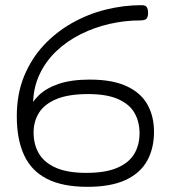

<svg xmlns="http://www.w3.org/2000/svg" viewBox="-20 -712 661 743"><path d="M318 11Q223 11 162.5 -19.5Q102 -50 73.5 -111Q45 -172 45 -262Q45 -348 73 -416.5Q101 -485 149 -536.5Q197 -588 259 -623Q321 -658 390 -675Q459 -692 528 -692Q538 -692 543 -689Q548 -686 550.5 -679.5Q553 -673 553 -662Q553 -651 550 -644.5Q547 -638 540.5 -635.5Q534 -633 523 -633Q463 -633 404 -619.5Q345 -606 292 -579.5Q239 -553 198 -514Q157 -475 133 -424Q109 -373 108 -311L90 -283Q102 -316 130.5 -343.5Q159 -371 207.5 -387.5Q256 -404 327 -404Q415 -404 470 -378.5Q525 -353 550.5 -307.5Q576 -262 576 -202Q576 -138 549.5 -90Q523 -42 466 -15.5Q409 11 318 11ZM314 -43Q388 -43 433.5 -62.5Q479 -82 499.5 -116.5Q520 -151 520 -196Q520 -241 500.5 -275Q481 -309 437 -328.5Q393 -348 321 -348Q246 -348 199.5 -329Q153 -310 131.5 -276.5Q110 -243 110 -199Q110 -153 130.5 -118Q151 -83 196 -63Q241 -43 314 -43Z"/></svg>

Font: Fredoka SemiExpanded Light
Style: Regular
Weight: 300
Width: 6
Designer: Ben Nathan
Foundry: Milena B. Brandão, Ben Nathan
Version: Version 2.001